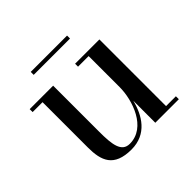

<svg xmlns="http://www.w3.org/2000/svg" viewBox="-149 -733 897 897"><g transform="rotate(-45 299.0 -285.0)"><path d="M163 -579.5V-560H403V-579.5ZM497 -19.5V-460H336.5V-440.5H406.5V-235.5C406.5 -149.5 361.5 -14.5 253 -14.5C198.5 -14.5 191.5 -71.5 191.5 -155.5V-460H36.5V-440.5H102V-141C102 -54 123.5 10 240 10C341 10 387.5 -68 406.5 -145.5V0H562V-19.5Z"/></g></svg>

Font: Bodoni* 11
Style: Regular
Weight: 400
Version: Version 2.3